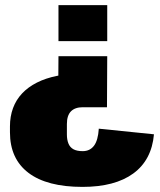

<svg xmlns="http://www.w3.org/2000/svg" viewBox="-20 -560 627 752"><path d="M19 -65Q19 -104 31 -136.5Q43 -169 66.5 -194Q90 -219 124.5 -236.5Q159 -254 204 -263Q249 -272 304 -272L208 -199L209 -340H400L399 -140H304Q274 -140 258 -124Q242 -108 242 -74V-33Q242 -13 248 2Q254 17 267.5 24.5Q281 32 304 32Q332 32 348 11Q364 -10 367 -56L583 -34Q574 67 502 119.5Q430 172 303 172Q164 172 91.5 117Q19 62 19 -42ZM209 -399V-540H400V-399Z"/></svg>

Font: Pathway Extreme Condensed Black
Style: Regular
Weight: 900
Width: 3
Version: Version 1.001;gftools[0.9.26]